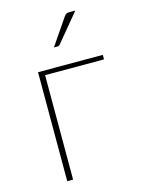

<svg xmlns="http://www.w3.org/2000/svg" viewBox="-110 -775 618 839"><g transform="rotate(-15 199.5 -355.5)"><path d="M88 0ZM381 -493V-472.5H114.5V0H88V-493ZM315 -711 211 -585.5Q206.5 -579.5 199 -579.5H183L264 -698Q269 -705.5 273.5 -708.2Q278 -711 288 -711Z"/></g></svg>

Font: Lato Thin
Style: Regular
Weight: 200
Designer: Lukasz Dziedzic
Foundry: tyPoland Lukasz Dziedzic
Version: Version 2.007; 2014-02-27